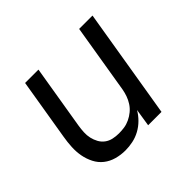

<svg xmlns="http://www.w3.org/2000/svg" viewBox="-127 -683 854 854"><g transform="rotate(-45 300.0 -256.0)"><path d="M222 8Q193 8 166 0.5Q139 -7 118 -23.5Q97 -40 84.5 -64.5Q72 -89 67 -116Q62 -143 63.5 -172Q65 -201 70 -230L118 -520H202L152 -218Q149 -199 148 -180Q147 -161 151 -143.5Q155 -126 163.5 -110.5Q172 -95 186 -84.5Q200 -74 218 -70Q236 -66 255 -66Q272 -66 289 -68.5Q306 -71 323 -79Q340 -87 354.5 -99Q369 -111 379 -126.5Q389 -142 395 -159Q401 -176 404 -193L458 -520H542L456 0H372L385 -83Q373 -62 355 -44Q337 -26 315 -14Q293 -2 269 3Q245 8 222 8Z"/></g></svg>

Font: Iosevka Extended Oblique
Style: Regular
Weight: 400
Width: 7
Italic angle: -9°
Monospace: yes
Designer: Belleve Invis
Foundry: Belleve Invis
Version: Version 32.0.1; ttfautohint (v1.8.4)